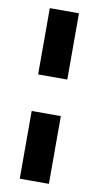

<svg xmlns="http://www.w3.org/2000/svg" viewBox="-82 -735 396 773"><g transform="rotate(10 116.0 -348.5)"><path d="M176.3 -426.3H57.1V-697.3H176.3ZM176.3 0H57.1V-276.9H176.3Z"/></g></svg>

Font: Estedad-FD SemiBold
Style: Regular
Weight: 600
Designer: Amin Abedi
Version: Version 7.3